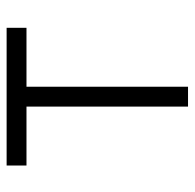

<svg xmlns="http://www.w3.org/2000/svg" viewBox="-24 -613 588 580"><g transform="rotate(-90 270.0 -323.0)"><path d="M60 -597H476V-537H298V-49H238V-537H60Z"/></g></svg>

Font: IBM 3270
Style: Regular
Weight: 400
Monospace: yes
Version: Version 2.3.1